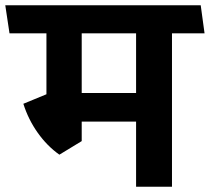

<svg xmlns="http://www.w3.org/2000/svg" viewBox="-43 -711 799 731"><path d="M611.8 0H475.1V-248H268.1V-173.8L183.1 -122.1Q136.2 -155.3 100.6 -205.6Q64.9 -255.9 45.9 -315.9L133.8 -352.1V-584H-6.8L-22.9 -690.9H721.2L735.8 -584H611.8ZM268.1 -584V-356.9H475.1V-584Z"/></svg>

Font: Kadwa
Style: Regular
Weight: 400
Designer: Sol Matas
Foundry: Sol Matas
Version: Version 1.000;PS 001.000;hotconv 1.0.70;makeotf.lib2.5.58329